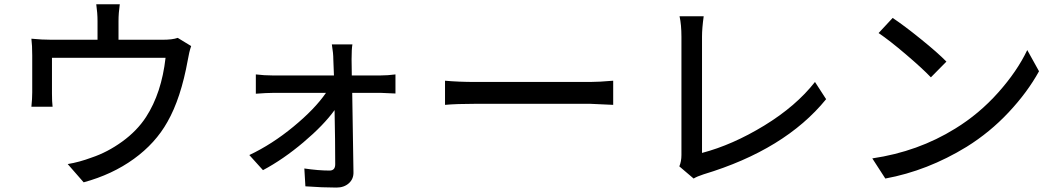

<svg xmlns="http://www.w3.org/2000/svg" viewBox="-20 -807 4923 893"><path d="M537.1 -787.1Q531.2 -746.1 531.2 -709V-622.1H736.3Q782.2 -622.1 806.6 -630.9L869.1 -592.8Q859.4 -564.5 853.5 -528.3Q821.3 -349.6 758.8 -240.2Q703.1 -140.6 602.5 -67.9Q502 4.9 369.1 41L294.9 -43.9Q348.6 -52.7 406.2 -74.2Q479.5 -98.6 548.3 -148.4Q617.2 -198.2 659.2 -262.7Q731.4 -374 750 -538.1H221.7V-372.1Q221.7 -334 224.6 -310.5H126Q129.9 -347.7 129.9 -377.9V-548.8Q129.9 -596.7 126 -627Q174.8 -622.1 219.7 -622.1H433.6V-709Q433.6 -746.1 427.7 -787.1Z M1619.1 -600.6Q1615.2 -579.1 1615.2 -530.3Q1615.2 -522.5 1615.7 -497.6Q1616.2 -472.7 1616.2 -456.1H1750Q1783.2 -456.1 1819.3 -460.9V-372.1Q1763.7 -375 1752.9 -375H1618.2Q1624 -20.5 1624 -6.8Q1625 25.4 1602.5 45.4Q1580.1 65.4 1544.9 65.4Q1480.5 65.4 1400.4 59.6L1395.5 -23.4Q1460.9 -13.7 1512.7 -13.7Q1539.1 -13.7 1539.1 -43Q1539.1 -151.4 1536.1 -294.9Q1485.4 -224.6 1391.1 -145Q1296.9 -65.4 1203.1 -15.6L1139.6 -85.9Q1245.1 -135.7 1344.7 -217.8Q1444.3 -299.8 1496.1 -375H1249Q1220.7 -375 1169.9 -371.1V-460.9Q1209 -456.1 1247.1 -456.1H1533.2Q1531.2 -506.8 1530.3 -530.3Q1530.3 -559.6 1523.4 -600.6Z M2049.8 -431.6Q2112.3 -425.8 2192.4 -425.8H2724.6Q2764.6 -425.8 2832 -431.6V-319.3Q2729.5 -324.2 2724.6 -324.2H2192.4Q2103.5 -324.2 2049.8 -319.3Z M3139.6 -33.2Q3149.4 -56.6 3149.4 -85.9V-635.7Q3149.4 -692.4 3140.6 -731.4H3252.9Q3245.1 -674.8 3245.1 -636.7V-95.7Q3386.7 -132.8 3534.7 -223.1Q3682.6 -313.5 3770.5 -425.8L3822.3 -345.7Q3630.9 -110.4 3252 3.9Q3221.7 13.7 3206.1 23.4Z M4131.8 -723.6Q4184.6 -688.5 4263.2 -625Q4341.8 -561.5 4381.8 -520.5L4309.6 -447.3Q4269.5 -489.3 4193.8 -553.7Q4118.2 -618.2 4066.4 -653.3ZM4037.1 -70.3Q4250 -101.6 4422.9 -209Q4534.2 -277.3 4622.6 -376.5Q4710.9 -475.6 4757.8 -574.2L4812.5 -475.6Q4758.8 -377.9 4671.4 -284.7Q4584 -191.4 4475.6 -124Q4293.9 -12.7 4097.7 23.4Z"/></svg>

Font: Min Sans Medium
Style: Regular
Weight: 500
Designer: Jinseong-Kim, NotoSansCJK, Nunito
Foundry: Jinseong-Kim
Version: Version 1.400;Glyphs 3.1.2 (3151)